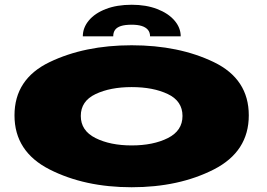

<svg xmlns="http://www.w3.org/2000/svg" viewBox="-20 -784 1122 808"><path d="M534 4Q733 4 880 -71Q1027 -146 1027 -298.5Q1027 -451.5 880 -522.5Q733 -593.5 534 -593.5Q336 -593.5 188.5 -522.5Q41 -451.5 41 -298.5Q41 -146 188.5 -71Q336 4 534 4ZM534 -172Q444 -172 382 -203Q320 -234 320 -296Q320 -358.5 382 -388Q444 -417.5 534 -417.5Q625 -417.5 686.5 -388Q748 -358.5 748 -296Q748 -234 686.5 -203Q625 -172 534 -172ZM534.5 -764Q472 -764 425.8 -746.2Q379.5 -728.5 354 -698Q328.5 -667.5 328.5 -631H456.5Q456.5 -647.5 464.2 -658.2Q472 -669 489 -674.5Q506 -680 534.5 -680Q559 -680 576 -674.8Q593 -669.5 602.2 -658.8Q611.5 -648 611.5 -631H740.5Q740.5 -667.5 714 -698Q687.5 -728.5 641 -746.2Q594.5 -764 534.5 -764Z"/></svg>

Font: Anybody ExtraExpanded Black
Style: Regular
Weight: 900
Width: 8
Version: Version 1.113;gftools[0.9.25]